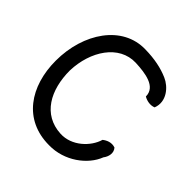

<svg xmlns="http://www.w3.org/2000/svg" viewBox="-170 -725 886 886"><g transform="rotate(45 273.0 -281.5)"><path d="M26 -266C26 -99 114 32 280 32C381 34 469 -32 497 -106C512 -125 519 -154 501 -174C475 -183 452 -172 437 -160C420 -101 356 -39 280 -43C160 -49 104 -153 104 -280C108 -410 182 -524 294 -520C357 -517 437 -508 437 -443C454 -433 479 -427 501 -436C524 -495 477 -547 435 -565C392 -584 342 -594 282 -595C129 -599 26 -446 26 -266Z"/></g></svg>

Font: Snowfall
Style: Regular
Weight: 400
Designer: Jasper
Foundry: Cannot Into Space Fonts
Version: Version 0.9